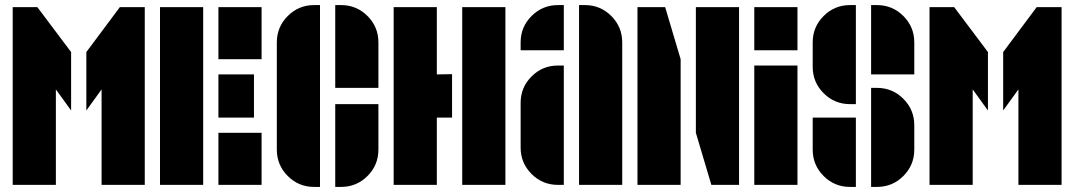

<svg xmlns="http://www.w3.org/2000/svg" viewBox="-20 -728 4230 756"><path d="M30 -700H127L260 -523V-293L200 -376V0H30ZM320 -523 452 -700H550V0H380V-376L320 -293Z M610 0V-700H780V0ZM840 -495V-700H1010V-495ZM840 0V-205H1010V0ZM980 -435V-265H840V-435Z M1070 -561Q1070 -622 1113 -665Q1156 -708 1217 -708H1240V8H1217Q1156 8 1113 -35Q1070 -78 1070 -139ZM1323 -708Q1384 -708 1427 -665Q1470 -622 1470 -561V-382H1300V-708ZM1300 8V-318H1470V-139Q1470 -78 1427 -35Q1384 8 1323 8Z M1800 0V-700H1970V0ZM1700 -435 1760 -436V-265H1700V0H1530V-700H1700Z M2030 -561Q2030 -622 2073 -665Q2116 -708 2177 -708H2200V-530H2030ZM2030 -323Q2030 -384 2073 -427Q2116 -470 2177 -470H2200V0H2177Q2116 0 2073 -43Q2030 -86 2030 -147ZM2283 -708Q2344 -708 2387 -665Q2430 -622 2430 -561V0H2260V-708Z M2720 -205V-700H2890V0H2781ZM2490 -700H2599L2660 -495V0H2490Z M2950 0V-470H3120V0ZM2950 -530V-700H3120V-530Z M3433 -382Q3494 -382 3537 -339Q3580 -296 3580 -235V-139Q3580 -78 3537 -35Q3494 8 3433 8H3410V-382ZM3180 -139V-265H3350V8H3327Q3266 8 3223 -35Q3180 -78 3180 -139ZM3180 -561Q3180 -622 3223 -665Q3266 -708 3327 -708H3350V-318H3327Q3266 -318 3223 -361Q3180 -404 3180 -465ZM3433 -708Q3494 -708 3537 -665Q3580 -622 3580 -561V-435H3410V-708Z M3640 -700H3737L3870 -523V-293L3810 -376V0H3640ZM3930 -523 4062 -700H4160V0H3990V-376L3930 -293Z"/></svg>

Font: Promplate
Style: Bold
Weight: 400
Designer: Evgeny Tarasenko
Foundry: Evgeny Tarasenko
Version: Version 1.000